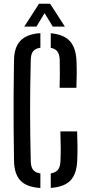

<svg xmlns="http://www.w3.org/2000/svg" viewBox="-20 -980 470 1008"><path d="M192 7Q120.5 2.5 87.5 -31.8Q54.5 -66 53.5 -138Q52 -233.5 51.5 -316.8Q51 -400 51.5 -483.2Q52 -566.5 53.5 -661.5Q54 -732 87.8 -766.8Q121.5 -801.5 192 -806V-729.5Q165.5 -725.5 153.8 -710.8Q142 -696 141.5 -665Q139.5 -589 138.8 -524.8Q138 -460.5 138 -399.8Q138 -339 138.8 -274.8Q139.5 -210.5 141.5 -134.5Q142 -103.5 153.8 -88.5Q165.5 -73.5 192 -69.5ZM293 -519Q294 -558 294.2 -592Q294.5 -626 293.5 -665Q292.5 -694.5 281.8 -709.2Q271 -724 246.5 -729V-805.5Q314 -799.5 346.2 -764.8Q378.5 -730 381.5 -661.5Q383 -624 382.8 -590.2Q382.5 -556.5 381 -519ZM246.5 6.5V-69.5Q273 -74 284.5 -89Q296 -104 297.5 -134.5Q299 -168.5 298.8 -202.2Q298.5 -236 297 -290H385Q386.5 -245 386.8 -209Q387 -173 385.5 -138Q382.5 -66.5 350 -32.5Q317.5 1.5 246.5 6.5ZM107.5 -840.5 185 -960.5H243L320.5 -840.5H257L214 -911L171.5 -840.5Z"/></svg>

Font: Big Shoulders Stencil Text Medium
Style: Regular
Weight: 500
Designer: Patric King
Foundry: XO Type Co
Version: Version 1.000